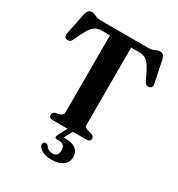

<svg xmlns="http://www.w3.org/2000/svg" viewBox="-216 -857 1129 1218"><g transform="rotate(30 349.0 -248.0)"><path d="M173 -700H525Q543.5 -700 555.5 -704.8Q567.5 -709.5 576.8 -714Q586 -718.5 597 -718.5Q613.5 -718.5 622 -710.5Q630.5 -702.5 635.5 -683.5L669 -522Q672 -508 667 -499Q662 -490 650 -487.5Q638.5 -485.5 629.8 -489.8Q621 -494 615 -506.5Q589 -565 570.2 -595.2Q551.5 -625.5 532.8 -636.5Q514 -647.5 487.5 -647.5H426.5V-83.5Q426.5 -72.5 433 -65.5Q439.5 -58.5 451.5 -55L480 -48.5Q501 -42 501 -23Q501 0 470.5 0H227Q212 0 204.5 -6.2Q197 -12.5 197 -23Q197 -42 218 -48.5L246.5 -55Q259 -58.5 265.2 -65.5Q271.5 -72.5 271.5 -83.5V-647.5H210.5Q184.5 -647.5 165.5 -636.5Q146.5 -625.5 127.8 -595.2Q109 -565 83 -506.5Q77 -494 68.2 -489.8Q59.5 -485.5 48 -487.5Q36 -490 31.2 -499Q26.5 -508 29 -522L62.5 -683.5Q67.5 -702.5 76 -710.5Q84.5 -718.5 101 -718.5Q112 -718.5 121.2 -714Q130.5 -709.5 142.5 -704.8Q154.5 -700 173 -700ZM338 -6H376L336 70.5L311.5 64Q320.5 62 331 61.2Q341.5 60.5 356.5 60.5Q404 60.5 430.2 81.2Q456.5 102 456.5 137.5Q456.5 175.5 426.8 198.5Q397 221.5 344 221.5Q300 221.5 272.2 205.5Q244.5 189.5 241.5 167Q241.5 158.5 246.5 153Q251.5 147.5 258.5 147.5Q265 147 270.2 149.8Q275.5 152.5 280 157Q288 171.5 301.5 177.8Q315 184 330.5 184Q370.5 184 370.5 137Q370.5 116 359.2 104.2Q348 92.5 326 92.5H310.5Q299 92.5 296.2 85.8Q293.5 79 298 69.5Z"/></g></svg>

Font: Fraunces SemiBold
Style: Regular
Weight: 600
Version: Version 1.000;[b76b70a41]